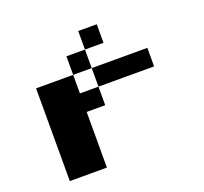

<svg xmlns="http://www.w3.org/2000/svg" viewBox="-145 -1170 1290 1216"><g transform="rotate(-20 500.0 -562.5)"><path d="M500 -937.5V-1000H562.5H625V-937.5V-875H562.5H500V-812.5V-750H687.5H875V-687.5V-625H687.5H500V-562.5V-500H437.5H375V-312.5V-125H250H125V-437.5V-750H250H375V-812.5V-875H437.5H500ZM500 -687.5V-750H437.5H375V-687.5V-625H437.5H500Z"/></g></svg>

Font: Press Start 2P
Style: Regular
Weight: 500
Monospace: yes
Version: Version 2.14